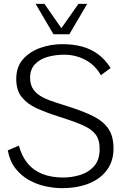

<svg xmlns="http://www.w3.org/2000/svg" viewBox="-20 -955 631 987"><path d="M298.3 12.2Q258.8 12.2 214.8 2.9Q170.9 -6.3 130.4 -28.6Q89.8 -50.8 60.1 -88.4Q30.3 -126 20 -182.1L77.1 -206.5Q91.8 -151.4 122.1 -115Q152.3 -78.6 198.2 -60.5Q244.1 -42.5 305.7 -42.5Q348.1 -42.5 391.4 -55.4Q434.6 -68.4 463.4 -100.3Q492.2 -132.3 492.2 -189.5Q492.2 -237.8 470.2 -265.6Q448.2 -293.5 400.1 -313.7Q352.1 -334 273.9 -358.4Q217.3 -376.5 169.2 -398.2Q121.1 -419.9 92.3 -455.1Q63.5 -490.2 63.5 -549.3Q63.5 -611.3 98.6 -650.9Q133.8 -690.4 188 -709.2Q242.2 -728 299.8 -728Q356.4 -728 402.1 -715.6Q447.8 -703.1 484.1 -676.3Q520.5 -649.4 548.8 -605.5L498.5 -568.4Q469.2 -620.6 418.7 -647.2Q368.2 -673.8 310.1 -673.8Q263.2 -673.8 223.4 -662.1Q183.6 -650.4 159.2 -624.3Q134.8 -598.1 134.8 -555.2Q134.8 -517.6 152.6 -493.7Q170.4 -469.7 200.7 -454.3Q231 -439 268.6 -427.5Q306.2 -416 345.7 -402.8Q416.5 -379.9 465.1 -354.5Q513.7 -329.1 538.6 -291Q563.5 -252.9 563.5 -191.9Q563.5 -127 530 -81.3Q496.6 -35.6 437 -11.7Q377.4 12.2 298.3 12.2ZM254.9 -778.8 163.1 -935.1H208.5L295.4 -810.1L383.3 -935.1H428.2L336.4 -778.8Z"/></svg>

Font: Pontano Sans Light
Style: Regular
Weight: 300
Designer: Vernon Adams
Foundry: Vernon Adams
Version: Version 2.001